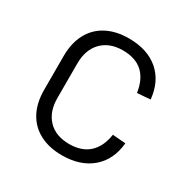

<svg xmlns="http://www.w3.org/2000/svg" viewBox="-132 -665 773 789"><g transform="rotate(30 255.0 -270.0)"><path d="M261 7Q200 7 155.5 -16.5Q111 -40 87.5 -84Q64 -128 64 -190V-350Q64 -411 87.5 -455.5Q111 -500 155.5 -523.5Q200 -547 261 -547Q349 -547 402 -501.5Q455 -456 463 -374L401 -369Q392 -430 358 -461Q324 -492 264 -492Q201 -492 164.5 -454.5Q128 -417 128 -352V-188Q128 -123 164 -85.5Q200 -48 264 -48Q323 -48 357.5 -79.5Q392 -111 401 -171L463 -166Q455 -84 401.5 -38.5Q348 7 261 7Z"/></g></svg>

Font: Pathway Extreme SemiCondensed ExtraLight
Style: Regular
Weight: 250
Width: 4
Version: Version 1.001;gftools[0.9.26]